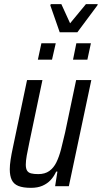

<svg xmlns="http://www.w3.org/2000/svg" viewBox="-20 -895 490 923"><path d="M129 8Q91 8 68.5 -1Q46 -10 36.5 -30Q27 -50 27 -81Q27 -101 31 -127.5Q35 -154 42 -186L110 -510H184L121 -210Q113 -173 108.5 -147Q104 -121 104 -104Q104 -85 110 -75Q116 -65 129.5 -61.5Q143 -58 164 -58Q196 -58 217 -73Q238 -88 251 -114.5Q264 -141 273.5 -177.5Q283 -214 293 -258L346 -510H419L311 0H245L256 -70H250Q239 -46 223 -29Q207 -12 184 -2Q161 8 129 8ZM331 -608 347 -687H417L400 -608ZM162 -608 179 -687H248L230 -608ZM267 -740 222 -869 224 -875H275L317 -783L393 -875H450L448 -869L352 -740Z"/></svg>

Font: Saira Condensed
Style: Italic
Weight: 400
Width: 3
Italic angle: -12°
Designer: Hector Gatti with collaboration of the Omnibus-Type team
Foundry: Omnibus-Type
Version: Version 1.100